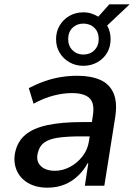

<svg xmlns="http://www.w3.org/2000/svg" viewBox="-20 -858 622 887"><path d="M199 9Q146 9 109 -13Q72 -35 56.5 -72.5Q41 -110 50 -154Q61 -205 97.5 -235.5Q134 -266 199 -280Q264 -294 359 -294H421L411 -228H354Q291 -228 249 -222Q207 -216 184 -199Q161 -182 154 -149Q146 -113 168.5 -91Q191 -69 234 -69Q269 -69 302.5 -86.5Q336 -104 360.5 -135Q385 -166 391 -206L409 -324Q418 -381 393.5 -404.5Q369 -428 312 -428Q274 -428 229.5 -417Q185 -406 135 -379L113 -451Q150 -470 187 -483Q224 -496 262 -502Q300 -508 337 -508Q400 -508 443 -489Q486 -470 504.5 -427.5Q523 -385 512 -315L462 0H372L388 -104H385Q367 -71 339.5 -45Q312 -19 277 -5Q242 9 199 9ZM365 -554Q329 -554 300.5 -570.5Q272 -587 255.5 -614.5Q239 -642 239 -677Q239 -712 255.5 -740Q272 -768 300.5 -784.5Q329 -801 365 -801Q385 -801 402 -795.5Q419 -790 434 -781L485 -838H579L475 -740Q483 -726 487 -710.5Q491 -695 491 -677Q491 -642 475 -614.5Q459 -587 430 -570.5Q401 -554 365 -554ZM365 -606Q396 -606 416 -626Q436 -646 436 -677Q436 -710 416 -729.5Q396 -749 365 -749Q335 -749 315 -729.5Q295 -710 295 -677Q295 -646 315 -626Q335 -606 365 -606Z"/></svg>

Font: Nunito Sans 7pt SemiCondensed SemiBold
Style: Italic
Weight: 600
Width: 4
Italic angle: -9°
Designer: Vernon Adams
Foundry: Vernon Adams
Version: Version 3.101;gftools[0.9.27]